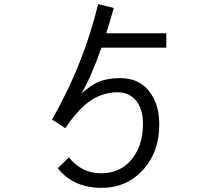

<svg xmlns="http://www.w3.org/2000/svg" viewBox="-20 -843 1040 933"><path d="M788.1 -611.3H473.1Q418.5 -458 375 -388.2Q419.9 -427.2 454.1 -442.9Q499.5 -463.4 564 -463.4Q666 -463.4 716.8 -382.8Q753.9 -324.7 753.9 -237.8Q753.9 -107.9 680.2 -23.4Q599.1 69.8 473.6 69.8Q335.9 69.8 260.7 -25.9L314.9 -78.1Q377 -1 470.7 -1Q558.6 -1 612.3 -60.1Q674.8 -127.9 674.8 -240.7Q674.8 -299.3 652.8 -336.9Q619.6 -394.5 550.3 -394.5Q463.9 -394.5 392.1 -332.5Q347.7 -294.4 296.9 -220.2L232.9 -262.2Q386.2 -530.3 457 -823.2L532.7 -804.2Q511.7 -729 496.1 -681.2H788.1Z"/></svg>

Font: FORM UDPGothic
Style: Regular
Weight: 400
Foundry: Pronama LLC
Version: Version 1.05101